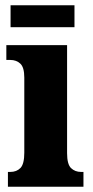

<svg xmlns="http://www.w3.org/2000/svg" viewBox="-20 -707 353 727"><path d="M10 0V-56H19Q43 -56 57.5 -71Q72 -86 72 -129V-413Q72 -452 57 -466Q42 -480 19 -480H4V-536H234V-127Q234 -85 249 -70.5Q264 -56 287 -56H296V0ZM20 -604V-687H262V-604Z"/></svg>

Font: Noto Serif Thai ExtraCondensed Black
Style: Regular
Weight: 900
Width: 2
Designer: Monotype Design Team
Foundry: Monotype Imaging Inc.
Version: Version 2.002; ttfautohint (v1.8.4.7-5d5b)